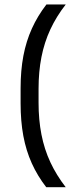

<svg xmlns="http://www.w3.org/2000/svg" viewBox="-20 -695 332 837"><path d="M148.1 -307.9V-247.2Q148.1 -172.5 160.7 -108.5Q173.2 -44.4 199.5 12.1Q225.9 68.6 266.5 121.1H181.6Q143.3 71.7 118.5 16.7Q93.7 -38.3 81.7 -102.6Q69.8 -166.9 69.8 -244.5V-310.2Q69.8 -387.5 81.9 -451.5Q94.1 -515.6 119.1 -570.8Q144.1 -625.9 182.3 -675.4H266.5Q225.9 -623.4 199.5 -566.8Q173.2 -510.2 160.7 -446.4Q148.1 -382.6 148.1 -307.9Z"/></svg>

Font: Anek Latin Medium
Style: Regular
Weight: 500
Designer: Yesha Goshar
Foundry: Ek Type
Version: Version 1.003